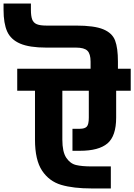

<svg xmlns="http://www.w3.org/2000/svg" viewBox="-107 -1061 756 1081"><path d="M629 -550H547V-399Q547 -295 498 -253.5Q449 -212 343 -212H301V-336H343Q370 -336 381.5 -348Q393 -360 393 -399V-550H244V-275Q244 -206 266 -173Q288 -140 321 -132Q354 -124 409 -124H517V0H409Q306 0 238 -20Q170 -40 130 -100Q90 -160 90 -275V-550H-10V-674H403V-714Q403 -758 385 -775.5Q367 -793 321 -793H154Q59 -793 6.5 -815.5Q-46 -838 -66.5 -883.5Q-87 -929 -87 -1006V-1041H67V-1006Q67 -971 74 -952Q81 -933 99.5 -925Q118 -917 154 -917H321Q424 -917 474.5 -896Q525 -875 541 -833Q557 -791 557 -714V-674H629Z"/></svg>

Font: Biryani Black
Style: Regular
Weight: 900
Designer: Dan Reynolds and Mathieu Reguer
Foundry: Dan Reynolds and Mathieu Reguer
Version: Version 1.004; ttfautohint (v1.1) -l 5 -r 5 -G 72 -x 0 -D la